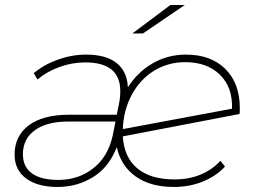

<svg xmlns="http://www.w3.org/2000/svg" viewBox="-20 -740 1021 763"><path d="M933 -310Q933 -295 932 -287L468 -198Q473 -115 525.5 -71Q578 -27 674 -27Q730 -27 776.5 -46Q823 -65 856 -101L874 -78Q839 -40 786 -18.5Q733 3 671 3Q578 3 519.5 -38.5Q461 -80 444 -155Q413 -75 349.5 -36Q286 3 209 3Q129 3 83.5 -31Q38 -65 38 -125Q38 -200 94.5 -242Q151 -284 253 -284H444L453 -329Q458 -352 458 -378Q458 -492 319 -492Q266 -492 215.5 -473.5Q165 -455 129 -424L114 -449Q154 -483 210 -503Q266 -523 322 -523Q402 -523 444 -489Q486 -455 488 -393Q527 -454 587 -488.5Q647 -523 719 -523Q818 -523 875.5 -466Q933 -409 933 -310ZM468 -227 902 -308Q905 -393 854 -443Q803 -493 716 -493Q648 -493 592.5 -459Q537 -425 504 -364Q471 -303 468 -227ZM428 -202 439 -257H251Q166 -257 118.5 -222.5Q71 -188 71 -127Q71 -77 107 -51Q143 -25 212 -25Q292 -25 351 -71.5Q410 -118 428 -202ZM657 -720H714L548 -607H506Z"/></svg>

Font: Montserrat Alternates ExLight
Style: Italic
Weight: 275
Italic angle: -11.3°
Designer: Julieta Ulanovsky
Foundry: Julieta Ulanovsky
Version: Version 7.200